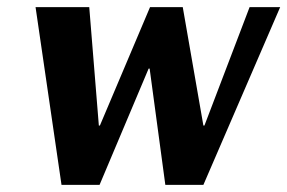

<svg xmlns="http://www.w3.org/2000/svg" viewBox="-20 -520 808 540"><path d="M682 -500H768L552 0H445L401 -326V-327H398L260 0H153L80 -500H231L258 -167H261L402 -500H494L552 -167H555Z"/></svg>

Font: Arsenal
Style: Bold Italic
Weight: 700
Italic angle: -9°
Designer: Andrij Shevchenko
Foundry: Stairsfor.com
Version: Version 1.000